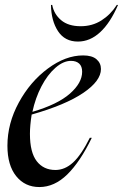

<svg xmlns="http://www.w3.org/2000/svg" viewBox="-20 -744 497 776"><path d="M316 -520Q352 -520 370 -504.5Q388 -489 388 -465Q388 -417 316.5 -368.5Q245 -320 108 -281Q101 -237 101 -203Q101 -128 128.5 -92.5Q156 -57 204 -57Q242 -57 275 -87Q308 -117 343 -187H351Q304 -90 252 -39Q200 12 139 12Q81 12 45.5 -32Q10 -76 10 -155Q10 -245 56 -329.5Q102 -414 173.5 -467Q245 -520 316 -520ZM312 -454Q312 -476 300 -487Q288 -498 267 -498Q236 -498 204 -470Q172 -442 147.5 -395Q123 -348 111 -292Q213 -322 262.5 -365.5Q312 -409 312 -454ZM295 -576Q242 -576 214.5 -618Q187 -660 186 -724H191Q198 -687 227 -662.5Q256 -638 306 -638Q353 -638 390 -661.5Q427 -685 452 -724H457Q426 -652 385 -614Q344 -576 295 -576Z"/></svg>

Font: Nyght Serif Italic
Style: Regular
Weight: 400
Italic angle: -16°
Designer: Maksym Kobuzan
Version: Version 0.410